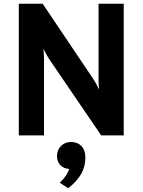

<svg xmlns="http://www.w3.org/2000/svg" viewBox="-20 -720 758 1021"><path d="M638 0V-700H504V-297C504 -284 505 -260 507 -244C499 -261 486 -284 478 -297L207 -700H80V0H214V-408C214 -423 213 -444 211 -461C219 -444 232 -420 240 -408L518 0ZM298 252 343 281C407 229 434 181 434 117C434 64 402 35 357 35C315 35 283 66 283 111C283 152 314 178 348 178C339 207 321 229 298 252Z"/></svg>

Font: Overpass ExtraBold
Style: Regular
Weight: 800
Designer: Delve Withrington, Thomas Jockin
Foundry: Delve Fonts
Version: Version 3.000;DELV;Overpass